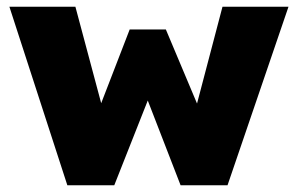

<svg xmlns="http://www.w3.org/2000/svg" viewBox="-20 -553 889 573"><path d="M181 0 8 -533H205L282 -245L367 -465H475L568 -244L644 -533H841L659 0H519L421 -253L321 0Z"/></svg>

Font: Mach ExtraBold
Style: Regular
Weight: 800
Version: Version 1.002